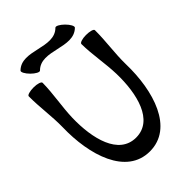

<svg xmlns="http://www.w3.org/2000/svg" viewBox="-302 -1140 1338 1338"><g transform="rotate(-45 367.0 -471.0)"><path d="M216 -872C318 -975 497 -810 600 -912C608 -921 593 -949 567 -975C541 -1001 513 -1016 504 -1008C402 -905 223 -1070 120 -968C112 -959 127 -931 153 -905C179 -879 207 -864 216 -872ZM34 -801C33 -694 51 -588 49 -481C42 -212 128 68 360 68C592 68 678 -212 671 -481C669 -588 687 -694 686 -801C686 -812 656 -821 618 -821C581 -821 551 -811 551 -799C552 -692 574 -586 577 -479C582 -279 531 -68 360 -68C189 -68 138 -279 143 -479C146 -586 168 -692 169 -799C169 -811 139 -821 102 -821C64 -821 34 -812 34 -801Z"/></g></svg>

Font: Nupuram Expanded Bold
Style: Regular
Weight: 700
Width: 7
Designer: Santhosh Thottingal (santhosh.thottingal@gmail.com)
Foundry: SMC
Version: Version 1.000